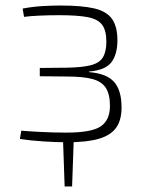

<svg xmlns="http://www.w3.org/2000/svg" viewBox="-20 -508 518 695"><path d="M247 -5 241 167H214L208 -5ZM199 -488Q277 -488 321.5 -477.5Q366 -467 385.5 -439.5Q405 -412 405 -362Q405 -312 383.5 -283Q362 -254 302 -249V-247Q366 -242 393 -211.5Q420 -181 420 -119Q420 -74 401 -46.5Q382 -19 339 -6Q296 7 223 7Q185 7 138 4Q91 1 52 -5L57 -35Q79 -33 125.5 -30.5Q172 -28 221 -28Q311 -28 344.5 -50.5Q378 -73 378 -125Q378 -167 363 -190Q348 -213 314.5 -222Q281 -231 223 -231L124 -232V-262L223 -263Q278 -264 309 -272Q340 -280 352.5 -300.5Q365 -321 365 -357Q365 -398 349.5 -418.5Q334 -439 297 -446Q260 -453 195 -453Q159 -453 124 -451.5Q89 -450 67 -447L62 -477Q99 -484 134 -486Q169 -488 199 -488Z"/></svg>

Font: Exo 2 ExtraLight
Style: Regular
Weight: 250
Designer: Natanael Gama
Foundry: Natanael Gama
Version: Version 2.010